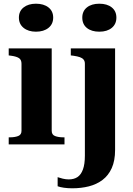

<svg xmlns="http://www.w3.org/2000/svg" viewBox="-20 -779 720 1036"><path d="M174 -608Q133 -608 107.5 -628.5Q82 -649 82 -684Q82 -719 107.5 -739Q133 -759 174 -759Q216 -759 241.5 -739Q267 -719 267 -684Q267 -649 241.5 -628.5Q216 -608 174 -608ZM259 -518V-73Q259 -52 277 -45Q295 -38 322 -38H328V0H27V-38H33Q60 -38 78 -45Q96 -52 96 -73V-435Q96 -456 83 -465Q70 -474 42 -478L27 -480V-518ZM438 61V-435Q438 -449 431 -457.5Q424 -466 411 -470.5Q398 -475 378 -478L362 -480V-518H601V30Q601 88 583 128Q565 168 533 192Q501 216 459.5 226.5Q418 237 370 237Q346 237 325 234Q304 231 291 226V177Q302 181 318.5 185Q335 189 351 189Q379 189 398 176.5Q417 164 427.5 135.5Q438 107 438 61ZM516 -608Q474 -608 449 -628Q424 -648 424 -684Q424 -719 449 -739Q474 -759 516 -759Q558 -759 583 -739Q608 -719 608 -684Q608 -649 583 -628.5Q558 -608 516 -608Z"/></svg>

Font: Roboto Serif 120pt Expanded SemiBold
Style: Regular
Weight: 600
Width: 7
Designer: Greg Gazdowicz
Foundry: Commercial Type
Version: Version 1.008